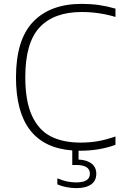

<svg xmlns="http://www.w3.org/2000/svg" viewBox="-20 -769 639 991"><path d="M110.5 -371Q110.5 -246.5 145 -171.8Q179.5 -97 242.2 -65Q305 -33 395.5 -33Q442.5 -33 484.8 -40.2Q527 -47.5 576 -64.5V-21.5Q492.5 9 393.5 9H385.5V54.5Q428 56.5 452.5 75.2Q477 94 477 128Q477 164.5 449.8 183.2Q422.5 202 374 202Q349.5 202 323.2 197Q297 192 276 182.5V151.5Q303.5 163 326.8 167.8Q350 172.5 373.5 172.5Q444 172.5 444 127.5Q444 82.5 372.5 82.5H353V7.5Q62.5 -14.5 62.5 -369Q62.5 -564 151 -656.5Q239.5 -749 402 -749Q449 -749 491 -743Q533 -737 576 -724.5V-681.5Q491.5 -707 402 -707Q258.5 -707 184.5 -627.8Q110.5 -548.5 110.5 -371Z"/></svg>

Font: Encode Sans Semi Expanded ExLight
Style: Regular
Weight: 275
Width: 6
Designer: Multiple Designers
Foundry: Impallari Type
Version: Version 2.000